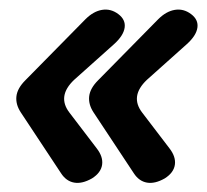

<svg xmlns="http://www.w3.org/2000/svg" viewBox="-20 -461 441 409"><path d="M179 -222Q168 -239 170 -256Q172 -273 189 -290L317 -420Q334 -437 352.5 -440Q371 -443 387 -431Q403 -419 400.5 -402Q398 -385 378 -367L293 -291Q256 -256 283 -221L341 -145Q355 -127 352.5 -110Q350 -93 331 -81Q310 -69 293 -72Q276 -75 265 -92ZM24 -222Q13 -239 15 -256Q17 -273 34 -290L162 -420Q179 -437 197.5 -440Q216 -443 232 -431Q248 -419 245.5 -402Q243 -385 223 -367L138 -291Q101 -256 128 -221L186 -145Q200 -127 197.5 -110Q195 -93 176 -81Q155 -69 138 -72Q121 -75 110 -92Z"/></svg>

Font: Winky Sans
Style: Italic
Weight: 400
Italic angle: -8.97852°
Designer: Simon Atzbach
Foundry: typofactur
Version: Version 1.205